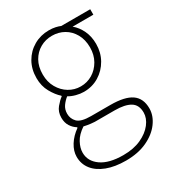

<svg xmlns="http://www.w3.org/2000/svg" viewBox="-191 -646 912 1010"><g transform="rotate(-30 265.0 -141.5)"><path d="M275 257Q208 257 159.5 238.5Q111 220 85 187Q59 154 59 110Q59 75 80.5 40.5Q102 6 139 -20V-24Q119 -36 105.5 -57Q92 -78 92 -108Q92 -144 112.5 -168.5Q133 -193 150 -205V-209Q125 -231 104 -268.5Q83 -306 83 -354Q83 -408 107 -450Q131 -492 172.5 -516Q214 -540 264 -540Q287 -540 304.5 -536Q322 -532 333 -527H509V-494H383Q411 -471 428 -435Q445 -399 445 -354Q445 -302 421 -259.5Q397 -217 356 -192Q315 -167 264 -167Q242 -167 217.5 -173.5Q193 -180 175 -191Q157 -177 143 -157.5Q129 -138 129 -111Q129 -81 150 -59.5Q171 -38 232 -38H349Q436 -38 477 -9.5Q518 19 518 80Q518 124 488 165Q458 206 403.5 231.5Q349 257 275 257ZM264 -200Q303 -200 335.5 -219.5Q368 -239 388 -274Q408 -309 408 -354Q408 -401 388.5 -435.5Q369 -470 336.5 -488.5Q304 -507 264 -507Q225 -507 192.5 -488.5Q160 -470 140.5 -436Q121 -402 121 -354Q121 -309 141 -274Q161 -239 193.5 -219.5Q226 -200 264 -200ZM277 225Q340 225 385.5 204Q431 183 456 150.5Q481 118 481 84Q481 37 448.5 17.5Q416 -2 354 -2H234Q229 -2 210.5 -4Q192 -6 170 -11Q131 15 114 46.5Q97 78 97 107Q97 159 144 192Q191 225 277 225Z"/></g></svg>

Font: Shanggu Sans SC VF
Style: Regular
Weight: 250
Designer: GuiWonder
Version: Version 1.021